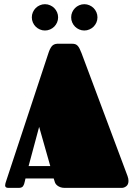

<svg xmlns="http://www.w3.org/2000/svg" viewBox="-20 -914 650 934"><path d="M331.1 -701.2Q339.8 -701.2 346.2 -699Q352.5 -696.8 357.7 -691.4Q362.8 -686 367.2 -677.2Q371.6 -668.5 376.5 -655.8L600.6 -57.1Q603 -50.3 604 -44.9Q605 -39.6 605 -34.2Q605 -16.6 594.5 -8.3Q584 0 572.3 0H295.4Q282.7 0 274.2 -3.2Q265.6 -6.3 259.8 -10.7Q253.9 -15.1 250.7 -20Q247.6 -24.9 246.6 -28.8L241.2 -45.9H104L100.6 -31.2Q99.1 -23.9 97.2 -18.3Q95.2 -12.7 92.3 -8.5Q89.4 -4.4 84.2 -2.2Q79.1 0 70.8 0H20.5Q4.9 0 4.9 -12.2Q4.9 -16.6 6.6 -22.7Q8.3 -28.8 11.2 -37.1L215.3 -654.8Q222.7 -677.7 231.9 -689Q241.2 -700.2 258.3 -701.2ZM119.1 -106H224.6L170.4 -296.9ZM134.8 -829.6Q134.8 -842.8 139.9 -854.5Q145 -866.2 153.6 -874.8Q162.1 -883.3 173.8 -888.4Q185.5 -893.6 198.7 -893.6Q211.9 -893.6 223.6 -888.4Q235.4 -883.3 243.9 -874.8Q252.4 -866.2 257.6 -854.5Q262.7 -842.8 262.7 -829.6Q262.7 -816.4 257.6 -804.7Q252.4 -793 243.9 -784.4Q235.4 -775.9 223.6 -770.8Q211.9 -765.6 198.7 -765.6Q185.5 -765.6 173.8 -770.8Q162.1 -775.9 153.6 -784.4Q145 -793 139.9 -804.7Q134.8 -816.4 134.8 -829.6ZM326.2 -829.6Q326.2 -842.8 331.3 -854.5Q336.4 -866.2 345 -874.8Q353.5 -883.3 365.2 -888.4Q377 -893.6 390.1 -893.6Q403.3 -893.6 415 -888.4Q426.8 -883.3 435.3 -874.8Q443.8 -866.2 449 -854.5Q454.1 -842.8 454.1 -829.6Q454.1 -816.4 449 -804.7Q443.8 -793 435.3 -784.4Q426.8 -775.9 415 -770.8Q403.3 -765.6 390.1 -765.6Q377 -765.6 365.2 -770.8Q353.5 -775.9 345 -784.4Q336.4 -793 331.3 -804.7Q326.2 -816.4 326.2 -829.6Z"/></svg>

Font: Fascinate
Style: Regular
Weight: 900
Designer: Astigmatic (AOETI)
Foundry: Astigmatic (AOETI)
Version: Version 1.000